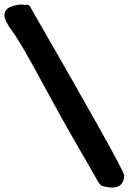

<svg xmlns="http://www.w3.org/2000/svg" viewBox="-73 -757 572 853"><path d="M380.4 68.8Q371.1 66.9 353.5 34.2Q339.8 8.8 270 -111.3Q200.2 -231.4 109.4 -399.9Q18.6 -568.4 -17.3 -616.7Q-53.2 -665 -53.2 -688.5Q-53.2 -718.8 -18.6 -729.5Q4.4 -736.8 22 -736.8Q29.3 -736.8 36.1 -735.4Q40.5 -735.8 44.4 -735.8Q55.2 -735.8 58.6 -731Q479 -1.5 479 22.5Q476.6 76.2 425.3 76.2Q405.8 76.2 380.4 68.8Z"/></svg>

Font: Drukaatie burti
Style: Bold
Weight: 700
Version: Version 0.14